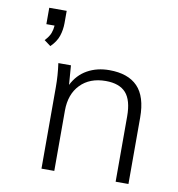

<svg xmlns="http://www.w3.org/2000/svg" viewBox="-83 -824 834 900"><g transform="rotate(10 334.0 -374.5)"><path d="M115 -573 84 -596Q104 -617 110.5 -635Q117 -653 118 -671H79V-749H162V-691Q162 -658 152 -628.5Q142 -599 115 -573ZM174 0V-389Q174 -416 172 -444.5Q170 -473 166 -501H226L233 -409Q258 -459 303.5 -484.5Q349 -510 408 -510Q497 -510 542.5 -463Q588 -416 588 -316V0H527V-311Q527 -388 496 -422.5Q465 -457 400 -457Q324 -457 279.5 -411Q235 -365 235 -287V0Z"/></g></svg>

Font: Mulish Light
Style: Regular
Weight: 300
Designer: Vernon Adams
Foundry: Vernon Adams
Version: Version 3.603; ttfautohint (v1.8.3)